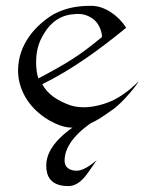

<svg xmlns="http://www.w3.org/2000/svg" viewBox="-20 -438 510 659"><path d="M295.9 134.8 312 111.8C305.7 116.7 271 147.9 243.7 147.9C226.1 147.9 201.7 142.1 201.7 112.8C201.7 57.1 253.9 7.8 311 -28.3L289.1 -37.1C208 6.8 138.7 63 138.7 129.9C138.7 165 151.9 200.7 214.8 200.7C257.8 200.7 283.7 150.9 295.9 134.8ZM330.1 -311C252 -246.1 207 -219.2 111.8 -168.9C106 -185.1 104 -204.1 104 -225.1C104 -271 116.2 -303.2 141.1 -337.9C152.8 -354 170.9 -370.1 190.9 -378.9C212.9 -389.2 236.8 -390.1 251 -390.1C270 -390.1 291 -380.9 304.2 -369.1C320.8 -354 330.1 -329.1 330.1 -311ZM413.1 -342.8C387.2 -383.8 339.8 -418 293.9 -418C250 -418 210 -413.1 164.1 -389.2C104 -353 42 -287.1 42 -195.8C42 -139.2 70.8 -70.8 148.9 -24.9C175.8 -9.8 202.1 0 226.1 0C287.1 0 335.9 -41 362.8 -59.1C400.9 -83 459 -158.2 455.1 -158.2C455.1 -158.2 417 -118.2 371.1 -95.2C339.8 -80.1 301.8 -69.8 267.1 -69.8C247.1 -69.8 228 -73.2 211.9 -80.1C180.2 -92.8 145 -111.8 125 -148.9C229 -200.2 321.8 -268.1 413.1 -342.8Z"/></svg>

Font: Pierce
Style: Roman
Weight: 500
Version: Version 0.2.0